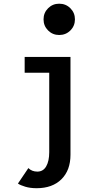

<svg xmlns="http://www.w3.org/2000/svg" viewBox="-20 -800 490 1012"><path d="M292 -615.5Q257.5 -615.5 233.5 -639.5Q209.5 -663.5 209.5 -698Q209.5 -732.5 233.5 -756.5Q257.5 -780.5 292 -780.5Q327 -780.5 351 -756.5Q375 -732.5 375 -698Q375 -663.5 351 -639.5Q327 -615.5 292 -615.5ZM351.5 -500V15.5Q351.5 97.5 303.8 144.8Q256 192 173 192Q139.5 192 113.5 184.2Q87.5 176.5 74.5 167.5L129.5 86Q148 104.5 177 104.5Q207.5 104.5 223.5 76.8Q239.5 49 239.5 2V-416.5H110V-500Z"/></svg>

Font: League Mono Condensed Medium
Style: Regular
Weight: 500
Width: 1
Designer: Tyler Finck
Foundry: The League of Moveable Type / Tyler Finck
Version: Version 2.210